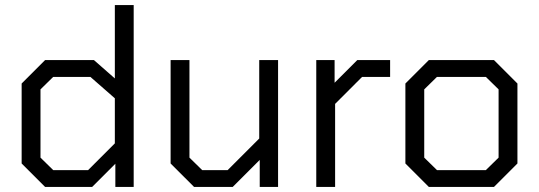

<svg xmlns="http://www.w3.org/2000/svg" viewBox="-20 -734 2117 754"><path d="M65 -92V-406L157 -498H349L431 -426V-714H505V0H433V-91L342 0H157ZM326 -66 431 -171V-348L335 -432H189L139 -383V-115L189 -66Z M650 -92V-498H724V-115L774 -66H874L998 -190V-498H1072V0H1000V-106L894 0H742Z M1222 -498H1294V-409L1383 -498H1512V-432H1402L1296 -326V0H1222Z M1572 -92V-406L1664 -498H1920L2012 -406V-92L1920 0H1664ZM1888 -66 1938 -115V-383L1888 -432H1696L1646 -383V-115L1696 -66Z"/></svg>

Font: Chakra Petch
Style: Regular
Weight: 400
Designer: Katatrad Aksorn Co.,Ltd.
Foundry: Cadson Demak Co.,Ltd.
Version: Version 1.000; ttfautohint (v1.6)